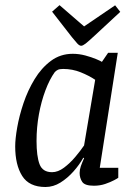

<svg xmlns="http://www.w3.org/2000/svg" viewBox="-20 -724 534 753"><path d="M158.3 9.4Q94.4 9.4 67 -34Q39.6 -77.4 39.6 -150Q39.6 -179.2 47.5 -224.3Q55.4 -269.5 72.2 -319.6Q89.1 -369.8 115.7 -413.5Q142.2 -457.3 179.6 -485.2Q216.9 -513 265.3 -513Q290.2 -513 314.7 -506.4Q339.3 -499.7 357.2 -492.2Q375.2 -484.6 379.7 -481.4L404.1 -517H441.9L371.3 -66H443.9V-26.9Q441.9 -24.9 427.6 -17.3Q413.3 -9.7 392.7 -2.6Q372.1 4.4 348.2 4.4Q312.6 4.4 302.5 -10.7Q292.3 -25.8 292.3 -45.9Q292.3 -58.3 296.9 -71.9Q301.5 -85.4 309.8 -103.6L306.8 -105.6Q291.9 -78.3 268.3 -51.8Q244.8 -25.3 216.9 -7.9Q189.1 9.4 158.3 9.4ZM184.2 -48.7Q207.4 -48.7 231.1 -66.5Q254.8 -84.3 275.2 -108.5Q295.7 -132.8 309.7 -153.5L353.3 -411.1Q329.3 -427.2 296.7 -440.4Q264.1 -453.6 227.8 -453.6Q213.6 -453.6 206.7 -450.1Q199.8 -446.6 195 -441.4Q174.5 -413.1 158.2 -369.7Q141.8 -326.2 132.6 -275.5Q123.3 -224.7 123.3 -171Q123.3 -111.5 135.1 -80.1Q147 -48.7 184.2 -48.7ZM298.4 -544.5Q291.3 -544.5 283 -553.6Q274.6 -562.6 262.3 -578L184.3 -678.2L213.5 -703.8L309.8 -620.4L431.5 -703.2L451.6 -677.5L352.6 -585.6Q326.4 -561.3 315.5 -552.9Q304.5 -544.5 298.4 -544.5Z"/></svg>

Font: Faustina Light
Style: Italic
Weight: 300
Italic angle: -8°
Designer: Alfonso Garcia
Foundry: http://www.omnibus-type.com
Version: Version 1.200